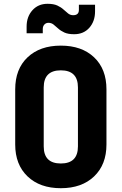

<svg xmlns="http://www.w3.org/2000/svg" viewBox="-20 -980 640 1010"><path d="M300 10Q190 10 125 -52Q60 -114 60 -220V-510Q60 -617 125 -678.5Q190 -740 300 -740Q410 -740 475 -678.5Q540 -617 540 -510V-220Q540 -114 475 -52Q410 10 300 10ZM300 -120Q390 -120 390 -210V-520Q390 -610 300 -610Q210 -610 210 -520V-210Q210 -120 300 -120ZM370 -800Q338 -800 318.5 -809Q299 -818 286 -830Q273 -842 261.5 -851Q250 -860 235 -860Q222 -860 213.5 -851Q205 -842 205 -827V-805H120V-840Q120 -892 150.5 -926Q181 -960 230 -960Q262 -960 281.5 -951Q301 -942 314 -930Q327 -918 338.5 -909Q350 -900 365 -900Q395 -900 395 -928V-955H480V-920Q480 -868 450 -834Q420 -800 370 -800Z"/></svg>

Font: JetBrains Mono NL ExtraBold
Style: Regular
Weight: 800
Designer: Philipp Nurullin, Konstantin Bulenkov
Foundry: JetBrains
Version: Version 2.304; ttfautohint (v1.8.4.7-5d5b)